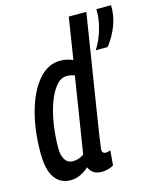

<svg xmlns="http://www.w3.org/2000/svg" viewBox="-113 -819 743 908"><g transform="rotate(-15 259.0 -365.0)"><path d="M272 10Q227 10 210 -29Q194 -13 170 -1.5Q146 10 120 10Q70 10 42.5 -29.5Q15 -69 15 -150Q15 -265 41 -355.5Q67 -446 112.5 -497.5Q158 -549 216 -549Q234 -549 249 -545.5Q264 -542 279 -536L311 -740H397Q377 -615 359 -500.5Q341 -386 326.5 -296Q312 -206 304 -152Q296 -98 296 -93Q296 -73 314 -73Q324 -73 337 -78L331 -6Q319 2 302.5 6Q286 10 272 10ZM153 -74Q184 -74 208 -92L267 -464Q258 -467 249 -469Q240 -471 229 -471Q200 -471 177 -444Q154 -417 137 -371.5Q120 -326 111 -268.5Q102 -211 102 -150Q102 -115 115.5 -94.5Q129 -74 153 -74ZM393 -553Q420 -595 434 -645.5Q448 -696 446 -740H518Q520 -690 501.5 -641.5Q483 -593 451 -553Z"/></g></svg>

Font: Georama Condensed Medium
Style: Italic
Weight: 500
Width: 3
Italic angle: -9°
Designer: Jean-Baptiste Levee
Foundry: Production Type
Version: Version 1.000